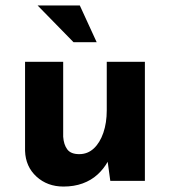

<svg xmlns="http://www.w3.org/2000/svg" viewBox="-20 -664 624 705"><path d="M213 21Q154 21 114 -15.5Q74 -52 72 -110V-437H212V-162Q214 -133 227 -115.5Q240 -98 271 -98Q302 -98 324.5 -119Q347 -140 359.5 -176.5Q372 -213 372 -259V-437H512V0H385L374 -80L376 -71Q361 -44 338 -23Q315 -2 283.5 9.5Q252 21 213 21ZM118 -644H273L335 -509H250Z"/></svg>

Font: Josefin Sans Thin
Style: Bold
Weight: 700
Version: Version 2.000